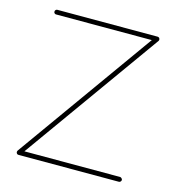

<svg xmlns="http://www.w3.org/2000/svg" viewBox="-86 -608 628 683"><g transform="rotate(15 228.0 -267.0)"><path d="M42.5 -534.2C40 -534.2 38.1 -533.2 36.6 -531.7C34.7 -529.8 34.2 -527.8 34.2 -525.4C34.2 -522.9 34.7 -521 36.6 -519.5C38.1 -517.6 40 -517.1 42.5 -517.1H395L35.6 -13.7C34.7 -11.7 34.2 -10.3 34.2 -8.8C34.2 -6.3 34.7 -4.4 36.6 -2.4C38.1 -0.5 40 0 42.5 0H412.1C414.1 0 416 -0.5 418 -2.4C419.9 -4.4 420.9 -6.3 420.9 -8.8C420.9 -10.7 419.9 -12.7 418 -14.6C416 -16.6 414.1 -17.6 412.1 -17.6H59.6L418.9 -520.5C419.9 -522 420.4 -523.4 420.4 -525.4C420.4 -527.8 419.4 -529.8 418 -531.7C416 -533.2 414.1 -534.2 412.1 -534.2Z"/></g></svg>

Font: Mill
Style: Thin
Weight: 100
Version: Version 001.000